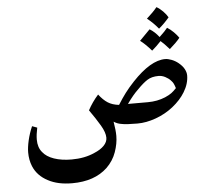

<svg xmlns="http://www.w3.org/2000/svg" viewBox="-59 -679 1125 1028"><g transform="rotate(-5 503.5 -165.0)"><path d="M924 -148Q900 -108 856 -73Q814 -40 762.5 -21.5Q711 -3 664 -3Q602 -3 580 -8Q557 -11 537 -24Q545 22 545 53Q545 94 529 139.5Q513 185 477 220Q408 285 288 285Q211 285 159 257Q103 228 81 175Q67 141 67 100Q67 73 75.5 36Q84 -1 100 -38L127 -28Q119 9 119 36Q119 78 141 104Q161 130 201.5 144Q242 158 296 158Q366 158 419 134Q453 120 472 100.5Q491 81 491 58Q491 30 468 -9Q445 -48 411 -96Q434 -139 467 -176Q490 -146 514 -130.5Q538 -115 574 -111Q596 -146 615.5 -172Q635 -198 664 -229Q763 -334 841 -334Q856 -334 875.5 -326.5Q895 -319 911 -306Q932 -289 941.5 -271Q951 -253 951 -237Q951 -192 924 -148ZM862 -217Q851 -229 833.5 -238Q816 -247 798 -247Q761 -247 737 -231.5Q713 -216 684 -186Q655 -159 622 -112H729Q780 -112 823 -130Q846 -140 858.5 -149.5Q871 -159 885 -174Q880 -190 875.5 -199Q871 -208 862 -217ZM763 -558Q798 -589 819 -615Q837 -605 853.5 -588Q870 -571 879 -555Q851 -522 823 -499Q796 -532 763 -558ZM927 -441Q908 -417 871 -385Q842 -418 825 -432Q801 -406 776 -385Q744 -422 716 -443Q759 -486 772 -500Q800 -483 822 -454Q854 -484 866 -500Q884 -489 900.5 -472.5Q917 -456 927 -441Z"/></g></svg>

Font: Mirza Medium
Style: Regular
Weight: 500
Designer: Arabic design by Kourosh Beigpour, Latin design by Eduardo Tunni, engineering by Lasse Fister
Version: Version 1.0010g